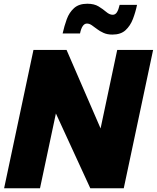

<svg xmlns="http://www.w3.org/2000/svg" viewBox="-20 -1007 839 1027"><path d="M581 -822Q554 -822 534 -831Q514 -840 499 -851.5Q484 -863 471 -872Q458 -881 445 -881Q419 -881 408 -828H315Q324 -868 337 -904Q350 -940 376 -963.5Q402 -987 447 -987Q484 -987 507.5 -972.5Q531 -958 548.5 -943Q566 -928 583 -928Q597 -928 605.5 -941.5Q614 -955 620 -981H713Q705 -942 691 -905.5Q677 -869 651.5 -845.5Q626 -822 581 -822ZM2 0 159 -740H336L518 -320L607 -740H799L642 0H463L279 -400L194 0Z"/></svg>

Font: Be Vietnam Pro Black
Style: Italic
Weight: 900
Italic angle: -12°
Designer: Lam Bao, Tony Le, Vietanh Nguyen
Foundry: Yellow Type Foundry
Version: Version 1.002; ttfautohint (v1.8.3)